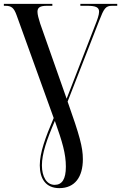

<svg xmlns="http://www.w3.org/2000/svg" viewBox="-20 -734 627 994"><path d="M287 240C368 240 409 182 409 90C409 28 392 -33 330 -208L494 -628C518 -690 527 -704 560 -704H587V-714H396V-704H431C477 -704 493 -696 493 -673C493 -657 483 -629 472 -602L325 -223L188 -612C180 -637 174 -659 174 -673C174 -695 187 -704 224 -704H251V-714H0V-704H7C39 -704 52 -694 66 -655L258 -123C215 -22 186 56 186 122C186 191 217 240 287 240ZM263 223C221 223 197 180 197 122C197 62 222 -11 264 -108C303 1 321 62 321 129C321 194 301 223 263 223Z"/></svg>

Font: Noto Serif Display Condensed Medium
Style: Regular
Weight: 500
Width: 3
Designer: Monotype Design Team
Foundry: Monotype Imaging Inc.
Version: Version 2.009